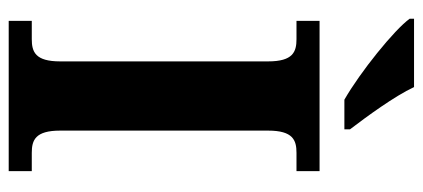

<svg xmlns="http://www.w3.org/2000/svg" viewBox="-285 -686 971 441"><g transform="rotate(90 200.5 -465.5)"><path d="M209 -771H277V-784C248 -822 201 -886 180 -931H23V-921C48 -886 146 -807 209 -771ZM28 0H373V-53H331C302 -53 280 -61 280 -118V-596C280 -653 302 -661 331 -661H373V-714H28V-661H70C99 -661 121 -653 121 -596V-118C121 -61 99 -53 70 -53H28Z"/></g></svg>

Font: Noto Serif Test
Style: Bold
Weight: 700
Version: Version 1.000